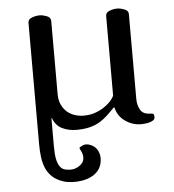

<svg xmlns="http://www.w3.org/2000/svg" viewBox="-50 -503 693 766"><g transform="rotate(-5 296.5 -120.0)"><path d="M148 69Q148 101 152 120Q156 139 163.5 149.5Q171 160 181.5 163.5Q192 167 206 167Q224 167 238.5 158Q253 149 258 138Q262 128 261 118.5Q260 109 257 102Q254 95 251.5 90.5Q249 86 249 84Q251 80 264 74.5Q277 69 294 76Q309 82 317.5 93.5Q326 105 328.5 119.5Q331 134 328 149Q325 164 317 176Q306 192 288 201.5Q270 211 249.5 214.5Q229 218 209 217Q189 216 173 211Q146 202 129.5 186.5Q113 171 104.5 150.5Q96 130 93 106Q90 82 90 56V-431Q90 -445 105.5 -451Q121 -457 137 -457Q149 -457 165 -451Q181 -445 181 -431V-138Q181 -113 189.5 -95Q198 -77 211.5 -65.5Q225 -54 242.5 -48.5Q260 -43 277 -43Q303 -43 324 -50.5Q345 -58 361 -69Q377 -80 387 -91.5Q397 -103 401 -112V-431Q401 -445 416.5 -451Q432 -457 448 -457Q460 -457 476 -451Q492 -445 492 -431V-91Q492 -66 503 -47Q514 -28 543 -28Q551 -28 554.5 -25.5Q558 -23 558 -12Q558 -5 552 -0.5Q546 4 537 6.5Q528 9 518.5 10Q509 11 503 11Q468 11 439 -9.5Q410 -30 402 -65H399Q384 -49 369.5 -35.5Q355 -22 338 -11.5Q321 -1 298 5Q275 11 244 11Q212 11 186.5 -1.5Q161 -14 150 -44H148Z"/></g></svg>

Font: Alice
Style: Regular
Weight: 400
Designer: Cyreal (www.cyreal.org)
Foundry: Cyreal (www.cyreal.org)
Version: Version 1.010